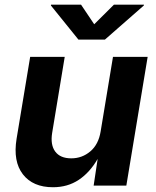

<svg xmlns="http://www.w3.org/2000/svg" viewBox="-20 -787 663 814"><path d="M204.6 6.8Q119.6 6.8 77.1 -47.9Q34.7 -102.5 50.3 -198.7L107.9 -545.9H254.4L201.2 -224.1Q192.9 -173.3 214.1 -144.5Q235.4 -115.7 282.2 -115.7Q328.1 -115.7 363 -145.3Q397.9 -174.8 406.7 -230L459 -545.9H606L515.6 0H377L394 -113.3Q360.8 -55.7 313.7 -24.4Q266.6 6.8 204.6 6.8ZM323.7 -767.1 379.4 -684.1 462.9 -767.1H590.3L589.8 -763.7L424.8 -619.1H312.5L195.8 -763.7L196.3 -767.1Z"/></svg>

Font: Inter
Style: Bold Italic
Weight: 700
Italic angle: -9.39999°
Designer: Rasmus Andersson
Foundry: rsms
Version: Version 4.001;git-9221beed3